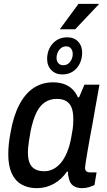

<svg xmlns="http://www.w3.org/2000/svg" viewBox="-20 -966 555 998"><path d="M171 12Q125 12 91.5 -7.5Q58 -27 40.5 -66Q23 -105 23 -164Q23 -191 26 -219Q29 -247 35 -278Q50 -364 80.5 -422Q111 -480 155 -509Q199 -538 255 -538Q288 -538 313 -529Q338 -520 356 -502.5Q374 -485 385 -460H391L419 -526H497L474 -398Q469 -365 461.5 -326Q454 -287 447 -248.5Q440 -210 434.5 -177Q429 -144 425.5 -122Q422 -100 422 -95Q422 -82 428.5 -76Q435 -70 448 -70H482L471 -4Q460 1 443 6.5Q426 12 406 12Q379 12 361 -0.5Q343 -13 338 -39Q336 -46 334.5 -54.5Q333 -63 334 -73L328 -74Q301 -34 260.5 -11Q220 12 171 12ZM211 -76Q234 -76 255.5 -86.5Q277 -97 295.5 -118.5Q314 -140 328 -173Q342 -206 350 -250Q355 -276 357.5 -293.5Q360 -311 360.5 -324.5Q361 -338 361 -348Q361 -383 352.5 -405.5Q344 -428 325 -440Q306 -452 276 -452Q240 -452 213.5 -434.5Q187 -417 169 -380Q151 -343 139 -284Q134 -256 131 -236Q128 -216 126.5 -201Q125 -186 125 -174Q125 -123 146 -99.5Q167 -76 211 -76ZM304 -579Q269 -579 247 -601.5Q225 -624 225 -659Q225 -707 254 -739.5Q283 -772 330 -772Q365 -772 386 -750Q407 -728 407 -693Q407 -661 394.5 -635.5Q382 -610 359 -594.5Q336 -579 304 -579ZM308 -627Q324 -627 334.5 -635Q345 -643 351.5 -656.5Q358 -670 358 -685Q358 -703 349 -714Q340 -725 324 -725Q309 -725 298 -716.5Q287 -708 280.5 -694.5Q274 -681 274 -664Q274 -648 283.5 -637.5Q293 -627 308 -627ZM291 -814 388 -946H493V-943L371 -814Z"/></svg>

Font: Archivo SemiCondensed Medium
Style: Italic
Weight: 500
Width: 4
Italic angle: -10°
Designer: Hector Gatti
Foundry: Omnibus-Type
Version: Version 2.001